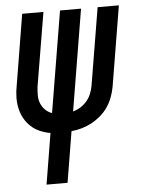

<svg xmlns="http://www.w3.org/2000/svg" viewBox="-53 -562 605 819"><g transform="rotate(-5 250.0 -152.5)"><path d="M113 215 149 -3Q125 -7 103.5 -16.5Q82 -26 65.5 -41.5Q49 -57 38 -77Q27 -97 22 -120Q17 -143 17.5 -167.5Q18 -192 23 -217L73 -520H164L111 -204Q109 -186 109 -167.5Q109 -149 115.5 -133Q122 -117 134 -105Q146 -93 163 -87L235 -520H325L253 -86Q271 -91 286.5 -101Q302 -111 313.5 -125Q325 -139 331.5 -155.5Q338 -172 341 -189L396 -520H487L430 -176Q426 -154 418 -132.5Q410 -111 397 -91.5Q384 -72 365.5 -56Q347 -40 326.5 -29Q306 -18 284 -11.5Q262 -5 239 -3L203 215Z"/></g></svg>

Font: Iosevka SS18 Medium
Style: Italic
Weight: 500
Italic angle: -9°
Monospace: yes
Designer: Belleve Invis
Foundry: Belleve Invis
Version: Version 25.1.1; ttfautohint (v1.8.4)